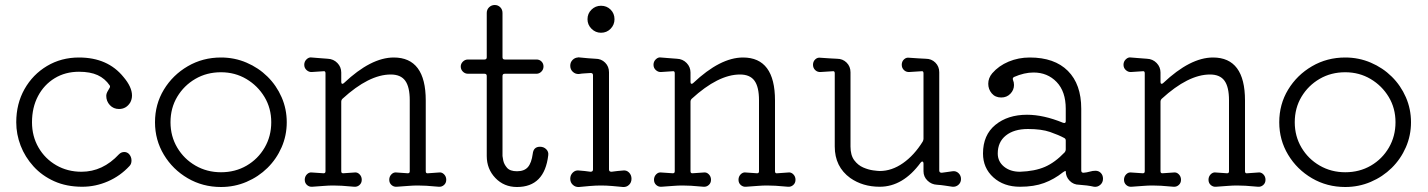

<svg xmlns="http://www.w3.org/2000/svg" viewBox="-20 -736 5714 768"><path d="M309 11Q246 11 197 -11Q148 -33 114 -70.5Q80 -108 62.5 -153.5Q45 -199 45 -247Q45 -321 78 -379.5Q111 -438 168 -472Q225 -506 296 -506Q411 -506 474 -428Q508 -388 508 -354Q508 -339 501 -326Q485 -300 456 -300Q434 -300 419.5 -315.5Q405 -331 405 -353Q405 -360 409 -368Q413 -376 417 -382Q422 -389 419 -394Q400 -422 370.5 -435.5Q341 -449 296 -449Q241 -449 198.5 -423Q156 -397 132 -351.5Q108 -306 108 -247Q108 -191 134 -146Q160 -101 205 -75Q250 -49 306 -49Q391 -49 456 -119Q465 -128 477 -128Q488 -128 496 -120Q506 -109 506 -94Q506 -80 498 -72Q461 -32 411.5 -10.5Q362 11 309 11Z M864 12Q791 12 731 -23Q671 -58 635.5 -117Q600 -176 600 -247Q600 -319 635.5 -377.5Q671 -436 731 -471Q791 -506 864 -506Q918 -506 966 -485.5Q1014 -465 1050 -429.5Q1086 -394 1106.5 -347Q1127 -300 1127 -247Q1127 -194 1106.5 -147Q1086 -100 1050 -64.5Q1014 -29 966 -8.5Q918 12 864 12ZM864 -47Q921 -47 966.5 -73.5Q1012 -100 1038.5 -145.5Q1065 -191 1065 -247Q1065 -303 1038 -348Q1011 -393 965.5 -420Q920 -447 864 -447Q807 -447 761.5 -420.5Q716 -394 689 -349Q662 -304 662 -247Q662 -191 689 -145.5Q716 -100 762 -73.5Q808 -47 864 -47Z M1229 11Q1217 12 1208 4Q1199 -4 1199 -17Q1199 -30 1208 -39Q1217 -48 1229 -46L1273 -43H1275Q1282 -43 1282 -51V-443Q1282 -453 1273 -451L1228 -448Q1216 -447 1206.5 -455.5Q1197 -464 1197 -477Q1197 -490 1206.5 -499Q1216 -508 1227 -506Q1241 -505 1258 -503.5Q1275 -502 1291 -501Q1314 -500 1329.5 -484Q1345 -468 1345 -446V-408Q1345 -402 1348.5 -401Q1352 -400 1356 -404Q1464 -506 1555 -506Q1683 -506 1683 -334V-51Q1683 -41 1693 -43L1735 -46Q1747 -48 1756 -39Q1765 -30 1765 -17Q1765 -4 1756 4Q1747 12 1735 11Q1703 8 1685 7Q1667 6 1651 6Q1633 6 1615 7.5Q1597 9 1567 11Q1555 12 1546 4Q1537 -4 1537 -17Q1537 -30 1546 -39Q1555 -48 1567 -46L1610 -43H1612Q1619 -43 1619 -51V-335Q1619 -388 1601 -413Q1583 -438 1543 -438Q1456 -438 1350 -341Q1345 -336 1345 -329V-51Q1345 -42 1354 -43L1397 -46Q1409 -48 1418 -39Q1427 -30 1427 -17Q1427 -4 1418 4Q1409 12 1397 11Q1365 8 1347 7Q1329 6 1313 6Q1295 6 1277 7.5Q1259 9 1229 11Z M2048 12Q1996 12 1961.5 -24Q1927 -60 1927 -112V-432Q1927 -441 1918 -441H1852Q1840 -441 1831.5 -449.5Q1823 -458 1823 -470Q1823 -481 1831.5 -489.5Q1840 -498 1852 -498H1918Q1927 -498 1927 -507V-684Q1927 -698 1936.5 -707Q1946 -716 1959 -716Q1972 -716 1981 -707Q1990 -698 1990 -684V-507Q1990 -498 1999 -498H2126Q2138 -498 2146 -490Q2154 -482 2154 -470Q2154 -458 2145.5 -449.5Q2137 -441 2126 -441H1999Q1990 -441 1990 -432V-112Q1990 -109 1993 -94Q1996 -79 2008 -65Q2020 -51 2048 -51Q2077 -51 2091.5 -67.5Q2106 -84 2111 -121Q2114 -149 2140 -149Q2155 -149 2165 -139Q2175 -129 2173 -115Q2158 12 2048 12Z M2384 -605Q2362 -605 2346 -621Q2330 -637 2330 -659Q2330 -682 2346 -697.5Q2362 -713 2384 -713Q2407 -713 2422.5 -697.5Q2438 -682 2438 -659Q2438 -637 2422.5 -621Q2407 -605 2384 -605ZM2296 12Q2282 13 2271.5 3.5Q2261 -6 2261 -21Q2261 -36 2271.5 -46Q2282 -56 2296 -54Q2307 -53 2318.5 -52Q2330 -51 2342 -49Q2352 -49 2352 -58V-435Q2352 -444 2343 -444Q2331 -443 2319 -442.5Q2307 -442 2296 -440Q2282 -439 2271.5 -448.5Q2261 -458 2261 -473Q2261 -487 2270.5 -496.5Q2280 -506 2293 -506Q2293 -506 2290 -507Q2289 -507 2287 -507Q2289 -507 2290 -507Q2309 -505 2332.5 -503Q2356 -501 2362 -501Q2385 -501 2400.5 -485.5Q2416 -470 2416 -447V-58Q2416 -49 2426 -49Q2438 -51 2450 -52Q2462 -53 2472 -54Q2486 -56 2496 -46Q2506 -36 2506 -21Q2506 -6 2496 3.5Q2486 13 2472 12Q2452 10 2428.5 8Q2405 6 2384 6Q2363 6 2339.5 8Q2316 10 2296 12Z M2626 11Q2614 12 2605 4Q2596 -4 2596 -17Q2596 -30 2605 -39Q2614 -48 2626 -46L2670 -43H2672Q2679 -43 2679 -51V-443Q2679 -453 2670 -451L2625 -448Q2613 -447 2603.5 -455.5Q2594 -464 2594 -477Q2594 -490 2603.5 -499Q2613 -508 2624 -506Q2638 -505 2655 -503.5Q2672 -502 2688 -501Q2711 -500 2726.5 -484Q2742 -468 2742 -446V-408Q2742 -402 2745.5 -401Q2749 -400 2753 -404Q2861 -506 2952 -506Q3080 -506 3080 -334V-51Q3080 -41 3090 -43L3132 -46Q3144 -48 3153 -39Q3162 -30 3162 -17Q3162 -4 3153 4Q3144 12 3132 11Q3100 8 3082 7Q3064 6 3048 6Q3030 6 3012 7.5Q2994 9 2964 11Q2952 12 2943 4Q2934 -4 2934 -17Q2934 -30 2943 -39Q2952 -48 2964 -46L3007 -43H3009Q3016 -43 3016 -51V-335Q3016 -388 2998 -413Q2980 -438 2940 -438Q2853 -438 2747 -341Q2742 -336 2742 -329V-51Q2742 -42 2751 -43L2794 -46Q2806 -48 2815 -39Q2824 -30 2824 -17Q2824 -4 2815 4Q2806 12 2794 11Q2762 8 2744 7Q2726 6 2710 6Q2692 6 2674 7.5Q2656 9 2626 11Z M3499 11Q3431 11 3381 -24Q3319 -69 3319 -150V-443Q3319 -453 3310 -451L3263 -448Q3250 -447 3241 -455.5Q3232 -464 3232 -477Q3232 -490 3241 -498.5Q3250 -507 3262 -505Q3286 -503 3299.5 -502.5Q3313 -502 3328 -501Q3351 -501 3366.5 -485.5Q3382 -470 3382 -447V-150Q3382 -115 3397 -95Q3412 -75 3433 -66Q3454 -57 3473 -54.5Q3492 -52 3499 -52Q3547 -52 3592 -83.5Q3637 -115 3671 -170Q3674 -176 3674 -181V-443Q3674 -453 3665 -451L3618 -448Q3605 -447 3596 -455.5Q3587 -464 3587 -477Q3587 -490 3596 -498.5Q3605 -507 3617 -505Q3641 -503 3654.5 -502.5Q3668 -502 3683 -501Q3706 -501 3721.5 -485.5Q3737 -470 3737 -447V-54Q3737 -45 3747 -45Q3758 -46 3769 -48Q3780 -50 3790 -51Q3804 -53 3814 -43.5Q3824 -34 3824 -20Q3824 -6 3814 3Q3804 12 3790 11Q3776 9 3760 6.5Q3744 4 3728 3Q3706 2 3690 -13.5Q3674 -29 3674 -51V-82Q3674 -88 3670.5 -89.5Q3667 -91 3663 -86Q3592 11 3499 11Z M4060 11Q3995 11 3953.5 -26.5Q3912 -64 3912 -122Q3912 -196 3961.5 -236.5Q4011 -277 4088 -277Q4154 -277 4232 -245Q4234 -244 4237 -244Q4243 -244 4243 -251V-301Q4243 -370 4206.5 -408Q4170 -446 4114 -446Q4077 -446 4036 -428Q4029 -424 4032 -416Q4036 -407 4036 -396Q4036 -376 4021.5 -361Q4007 -346 3985 -346Q3961 -346 3947 -362.5Q3933 -379 3933 -401Q3933 -424 3949 -443Q3975 -473 4014.5 -489.5Q4054 -506 4099 -506Q4198 -506 4251.5 -452.5Q4305 -399 4305 -301V-54Q4305 -45 4314 -45Q4327 -46 4339 -49.5Q4351 -53 4362 -53Q4375 -53 4383.5 -44Q4392 -35 4392 -21Q4392 -6 4381 3.5Q4370 13 4356 11Q4343 8 4328 6Q4313 4 4297 3Q4274 3 4258.5 -13Q4243 -29 4243 -51Q4243 -52 4242.5 -52Q4242 -52 4242 -52Q4239 -52 4232 -47Q4197 -19 4156.5 -4Q4116 11 4060 11ZM4060 -49Q4119 -51 4159.5 -68.5Q4200 -86 4239 -127Q4243 -132 4243 -138V-174Q4243 -181 4237 -184Q4215 -196 4180.5 -208Q4146 -220 4092 -220Q4036 -220 4003.5 -194Q3971 -168 3971 -122Q3971 -90 3996 -69.5Q4021 -49 4060 -49Z M4506 11Q4494 12 4485 4Q4476 -4 4476 -17Q4476 -30 4485 -39Q4494 -48 4506 -46L4550 -43H4552Q4559 -43 4559 -51V-443Q4559 -453 4550 -451L4505 -448Q4493 -447 4483.5 -455.5Q4474 -464 4474 -477Q4474 -490 4483.5 -499Q4493 -508 4504 -506Q4518 -505 4535 -503.5Q4552 -502 4568 -501Q4591 -500 4606.5 -484Q4622 -468 4622 -446V-408Q4622 -402 4625.5 -401Q4629 -400 4633 -404Q4741 -506 4832 -506Q4960 -506 4960 -334V-51Q4960 -41 4970 -43L5012 -46Q5024 -48 5033 -39Q5042 -30 5042 -17Q5042 -4 5033 4Q5024 12 5012 11Q4980 8 4962 7Q4944 6 4928 6Q4910 6 4892 7.5Q4874 9 4844 11Q4832 12 4823 4Q4814 -4 4814 -17Q4814 -30 4823 -39Q4832 -48 4844 -46L4887 -43H4889Q4896 -43 4896 -51V-335Q4896 -388 4878 -413Q4860 -438 4820 -438Q4733 -438 4627 -341Q4622 -336 4622 -329V-51Q4622 -42 4631 -43L4674 -46Q4686 -48 4695 -39Q4704 -30 4704 -17Q4704 -4 4695 4Q4686 12 4674 11Q4642 8 4624 7Q4606 6 4590 6Q4572 6 4554 7.5Q4536 9 4506 11Z M5361 12Q5288 12 5228 -23Q5168 -58 5132.5 -117Q5097 -176 5097 -247Q5097 -319 5132.5 -377.5Q5168 -436 5228 -471Q5288 -506 5361 -506Q5415 -506 5463 -485.5Q5511 -465 5547 -429.5Q5583 -394 5603.5 -347Q5624 -300 5624 -247Q5624 -194 5603.5 -147Q5583 -100 5547 -64.5Q5511 -29 5463 -8.5Q5415 12 5361 12ZM5361 -47Q5418 -47 5463.5 -73.5Q5509 -100 5535.5 -145.5Q5562 -191 5562 -247Q5562 -303 5535 -348Q5508 -393 5462.5 -420Q5417 -447 5361 -447Q5304 -447 5258.5 -420.5Q5213 -394 5186 -349Q5159 -304 5159 -247Q5159 -191 5186 -145.5Q5213 -100 5259 -73.5Q5305 -47 5361 -47Z"/></svg>

Font: Kiwi Maru Light
Style: Regular
Weight: 300
Designer: Hiroki-Chan
Version: Version 1.100